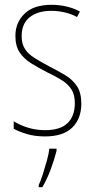

<svg xmlns="http://www.w3.org/2000/svg" viewBox="-20 -557 396 798"><path d="M318 -126Q318 -64 280.5 -27Q243 10 167 10Q125 10 91.5 0Q58 -10 37 -22V-53Q64 -36 97.5 -26Q131 -16 167 -16Q231 -16 261 -45.5Q291 -75 291 -128Q291 -164 276.5 -186Q262 -208 236.5 -224Q211 -240 177 -256Q140 -275 109.5 -294Q79 -313 61.5 -339.5Q44 -366 44 -408Q44 -463 82 -500Q120 -537 194 -537Q228 -537 258.5 -529.5Q289 -522 312 -509L300 -486Q280 -498 251 -505Q222 -512 193 -512Q137 -512 103.5 -485.5Q70 -459 70 -407Q70 -374 84 -353Q98 -332 123.5 -316Q149 -300 183 -282Q220 -263 250.5 -245Q281 -227 299.5 -199.5Q318 -172 318 -126ZM215 70Q206 106 191 146.5Q176 187 156 221H141V212Q149 195 158 167Q167 139 175 110Q183 81 185 61H215Z"/></svg>

Font: Noto Sans Telugu Condensed Thin
Style: Regular
Weight: 100
Width: 3
Designer: Jelle Bosma - Monotype Design Team
Foundry: Monotype Imaging Inc.
Version: Version 2.005; ttfautohint (v1.8.4.7-5d5b)